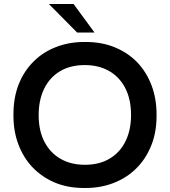

<svg xmlns="http://www.w3.org/2000/svg" viewBox="-20 -921 846 956"><path d="M406.5 15H398Q318 15 254 -11.5Q188 -39.5 142 -88Q95.5 -137 71 -203.5Q47 -268 47 -343.5V-352.5Q47 -434.5 73 -501Q100 -568.5 148 -615.5Q195.5 -663 261 -687.5Q325 -712 398.5 -712H407Q486.5 -712 551.5 -685.5Q618 -658 664.5 -609.5Q710.5 -560.5 735.5 -493.5Q759.5 -428.5 759.5 -352.5V-343.5Q759.5 -261.5 733 -196.5Q706 -129 658 -82Q610 -34.5 544.5 -9.5Q481 15 406.5 15ZM402.5 -100.5Q475.5 -100.5 527 -131.8Q578.5 -163 605.5 -218.8Q632.5 -274.5 632.5 -348Q632.5 -427 603.5 -482.8Q574.5 -538.5 522.8 -567.8Q471 -597 402.5 -597Q329.5 -597 278 -565.8Q226.5 -534.5 199.5 -478.5Q172.5 -422.5 172.5 -348Q172.5 -270 201.5 -214.5Q230.5 -159 282.2 -129.8Q334 -100.5 402.5 -100.5ZM450.5 -759H364L223.5 -901H346.5Z"/></svg>

Font: Acari Sans Neue
Style: Bold
Weight: 700
Designer: Alfredo Marco Pradil (font), Cristiano Sobral (main changes)
Foundry: Hanken Design Co. (font), Cristiano Sobral (main changes)
Version: Version 2.459;March 19, 2022;FontCreator 14.0.0.2808 64-bit;